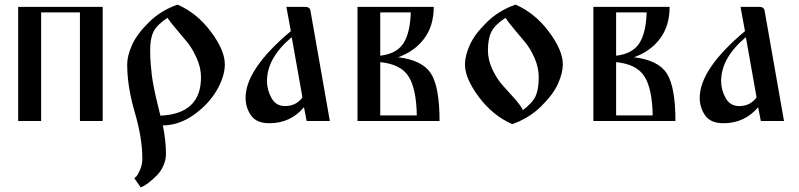

<svg xmlns="http://www.w3.org/2000/svg" viewBox="-20 -530 3498 841"><path d="M59.6 0V-500H429.7V0H330.1V-475.6H160.2V0Z M537.1 -248Q537.1 -285.2 558.1 -332.5Q579.1 -379.9 631.8 -432.1Q684.6 -484.4 757.8 -509.8Q842.8 -472.7 903.8 -391.1Q964.8 -309.6 964.8 -248Q964.8 -196.3 930.2 -135.7Q895.5 -75.2 830.6 -28.3Q765.6 18.6 693.4 19.5Q707 87.9 707 141.6Q707 169.9 695.8 195.3Q684.6 220.7 668 237.3Q651.4 253.9 635.7 266.6Q620.1 279.3 608.4 285.2L596.7 291L568.4 251Q572.3 248 578.1 241.7Q584 235.4 593.8 212.9Q603.5 190.4 603.5 165Q603.5 75.2 570.3 -38.1Q537.1 -151.4 537.1 -248ZM637.7 -309.6Q637.7 -280.3 640.1 -251Q642.6 -221.7 645 -200.7Q647.5 -179.7 653.3 -150.4Q659.2 -121.1 662.1 -107.9Q665 -94.7 672.9 -63Q680.7 -31.2 682.6 -23.4Q860.4 -31.2 860.4 -191.4Q860.4 -233.4 841.8 -274.9Q823.2 -316.4 801.3 -343.8Q779.3 -371.1 751.5 -403.3Q723.6 -435.5 713.9 -452.1Q668 -421.9 652.8 -392.1Q637.7 -362.3 637.7 -309.6Z M1055.7 -101.6Q1055.7 -227.5 1253.9 -393.6L1234.4 -500H1316.4Q1336.9 -500 1339.8 -483.4L1424.8 0H1323.2L1311.5 -60.5Q1252.9 9.8 1159.2 9.8Q1103.5 9.8 1079.6 -24.4Q1055.7 -58.6 1055.7 -101.6ZM1149.4 -174.8Q1149.4 -136.7 1168.9 -101.1Q1188.5 -65.4 1228.5 -65.4Q1277.3 -65.4 1304.7 -103.5L1257.8 -367.2Q1149.4 -276.4 1149.4 -174.8Z M1545.9 0V-500H1879.9Q1879.9 -417 1837.9 -360.8Q1795.9 -304.7 1723.6 -279.3Q1830.1 -266.6 1867.7 -208Q1905.3 -149.4 1905.3 0ZM1645.5 -24.4H1805.7Q1803.7 -141.6 1769.5 -195.3Q1735.4 -249 1645.5 -257.8ZM1645.5 -286.1Q1715.8 -293.9 1746.1 -338.9Q1776.4 -383.8 1779.3 -475.6H1645.5Z M2016.6 -248Q2016.6 -285.2 2037.6 -332.5Q2058.6 -379.9 2111.8 -432.1Q2165 -484.4 2238.3 -509.8Q2323.2 -472.7 2384.3 -391.1Q2445.3 -309.6 2445.3 -248Q2445.3 -210.9 2424.3 -163.6Q2403.3 -116.2 2350.1 -64Q2296.9 -11.7 2223.6 13.7Q2138.7 -23.4 2077.6 -105Q2016.6 -186.5 2016.6 -248ZM2117.2 -309.6Q2117.2 -266.6 2137.7 -224.1Q2158.2 -181.6 2183.1 -154.8Q2208 -127.9 2234.9 -97.2Q2261.7 -66.4 2270.5 -47.9Q2312.5 -79.1 2326.2 -109.4Q2339.8 -139.6 2339.8 -191.4Q2339.8 -233.4 2321.8 -274.9Q2303.7 -316.4 2281.2 -343.8Q2258.8 -371.1 2231.4 -403.3Q2204.1 -435.5 2194.3 -452.1Q2148.4 -421.9 2132.8 -391.6Q2117.2 -361.3 2117.2 -309.6Z M2579.1 0V-500H2913.1Q2913.1 -417 2871.1 -360.8Q2829.1 -304.7 2756.8 -279.3Q2863.3 -266.6 2900.9 -208Q2938.5 -149.4 2938.5 0ZM2678.7 -24.4H2838.9Q2836.9 -141.6 2802.7 -195.3Q2768.6 -249 2678.7 -257.8ZM2678.7 -286.1Q2749 -293.9 2779.3 -338.9Q2809.6 -383.8 2812.5 -475.6H2678.7Z M3044.9 -101.6Q3044.9 -227.5 3243.2 -393.6L3223.6 -500H3305.7Q3326.2 -500 3329.1 -483.4L3414.1 0H3312.5L3300.8 -60.5Q3242.2 9.8 3148.4 9.8Q3092.8 9.8 3068.8 -24.4Q3044.9 -58.6 3044.9 -101.6ZM3138.7 -174.8Q3138.7 -136.7 3158.2 -101.1Q3177.7 -65.4 3217.8 -65.4Q3266.6 -65.4 3293.9 -103.5L3247.1 -367.2Q3138.7 -276.4 3138.7 -174.8Z"/></svg>

Font: TriodPostnaja
Style: Medium
Weight: 500
Version: 20110805